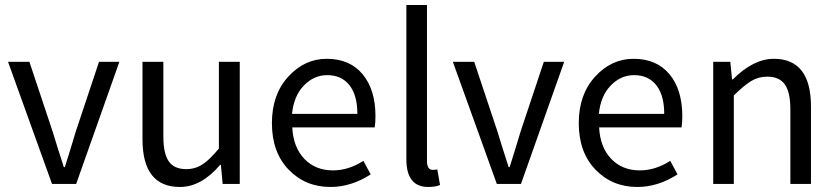

<svg xmlns="http://www.w3.org/2000/svg" viewBox="-20 -732 3323 764"><path d="M12 -486H97L189 -210Q203 -163 234 -67H238Q242 -80 258 -131Q274 -182 282 -210L374 -486H455L283 0H187Z M547 -178V-486H630V-189Q630 -121 651.5 -90Q673 -59 721 -59Q757 -59 786 -78Q815 -97 851 -141V-486H934V0H866L859 -76H856Q781 12 696 12Q547 12 547 -178Z M1062 -242Q1062 -356 1127 -427Q1192 -498 1280 -498Q1372 -498 1423 -436.5Q1474 -375 1474 -270Q1474 -243 1471 -225H1143Q1147 -146 1191 -100Q1235 -54 1305 -54Q1367 -54 1426 -92L1455 -38Q1377 12 1295 12Q1195 12 1128.5 -57Q1062 -126 1062 -242ZM1142 -279H1402Q1402 -353 1370.5 -393Q1339 -433 1282 -433Q1229 -433 1189 -391.5Q1149 -350 1142 -279Z M1597 -98V-712H1679V-92Q1679 -56 1702 -56Q1711 -56 1720 -58L1731 4Q1713 12 1684 12Q1597 12 1597 -98Z M1782 -486H1867L1959 -210Q1973 -163 2004 -67H2008Q2012 -80 2028 -131Q2044 -182 2052 -210L2144 -486H2225L2053 0H1957Z M2283 -242Q2283 -356 2348 -427Q2413 -498 2501 -498Q2593 -498 2644 -436.5Q2695 -375 2695 -270Q2695 -243 2692 -225H2364Q2368 -146 2412 -100Q2456 -54 2526 -54Q2588 -54 2647 -92L2676 -38Q2598 12 2516 12Q2416 12 2349.5 -57Q2283 -126 2283 -242ZM2363 -279H2623Q2623 -353 2591.5 -393Q2560 -433 2503 -433Q2450 -433 2410 -391.5Q2370 -350 2363 -279Z M2818 0V-486H2886L2893 -416H2896Q2978 -498 3059 -498Q3207 -498 3207 -308V0H3125V-297Q3125 -365 3103 -396Q3081 -427 3033 -427Q2998 -427 2969 -409.5Q2940 -392 2900 -352V0Z"/></svg>

Font: RibengUni
Style: Regular
Weight: 400
Designer: (1) Dr. Andrew Glass (Program Manager at Microsoft Corporation)
(2) Bivuti Chakma (Suz Moriz)
(3) Paul D. Hunt (Adobe Co
Foundry: Bivuti Chakma and Jyoti Chakma
Version: Version 1.2020